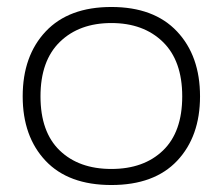

<svg xmlns="http://www.w3.org/2000/svg" viewBox="-20 -515 638 550"><path d="M45 -239Q45 -355 111 -425Q177 -495 299 -495Q421 -495 487 -425Q553 -355 553 -239Q553 -124 487.5 -54.5Q422 15 299 15Q176 15 110.5 -54.5Q45 -124 45 -239ZM502 -239Q502 -341 446.5 -395Q391 -449 299 -449Q207 -449 151.5 -395Q96 -341 96 -239Q96 -137 151 -84Q206 -31 299 -31Q392 -31 447 -84Q502 -137 502 -239Z"/></svg>

Font: Pridi ExtraLight
Style: Regular
Weight: 275
Designer: Katatrad Team
Foundry: CadsonDemak
Version: Version 1.001